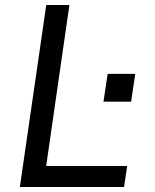

<svg xmlns="http://www.w3.org/2000/svg" viewBox="-20 -743 615 763"><path d="M58.9 0 163.8 -723H255.8L163.5 -83.2H485.3L473 0ZM391.2 -339 407.8 -449.4H517.5L501 -339Z"/></svg>

Font: Public Sans Thin
Style: Italic
Weight: 100
Italic angle: -8°
Designer: The Public Sans project authors (U.S. Web Design System). Libre Franklin designed by Pablo Impallari and Rodrigo Fuenzal
Version: Version 2.000